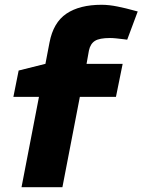

<svg xmlns="http://www.w3.org/2000/svg" viewBox="-20 -783 596 803"><path d="M70 0 143 -378H36L58 -488L170 -516L187 -605Q203 -689 258 -726Q313 -763 405 -763Q436 -763 472.5 -755.5Q509 -748 537 -740L556 -735L512 -617L497 -619Q481 -621 466 -622.5Q451 -624 440 -624Q396 -624 377 -612Q358 -600 352 -572L342 -516H493L465 -378H314L241 0Z"/></svg>

Font: REM
Style: Bold Italic
Weight: 700
Italic angle: -11°
Designer: Octavio Pardo
Foundry: Ashler Design
Version: Version 1.005;gftools[0.9.28]